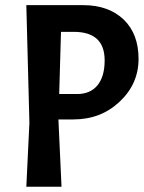

<svg xmlns="http://www.w3.org/2000/svg" viewBox="-20 -710 549 730"><path d="M296.9 -690.4Q392.6 -690.4 450.2 -635.7Q506.8 -581.1 506.8 -486.3Q506.8 -390.6 434.6 -323.2Q363.3 -255.9 258.8 -255.9Q240.2 -255.9 202.1 -255.9Q205.1 -192.4 213.9 0Q180.7 0 80.1 0Q83 -60.5 91.8 -243.2Q88.9 -354.5 80.1 -690.4Q133.8 -690.4 296.9 -690.4ZM260.7 -588.9Q249 -588.9 211.9 -588.9Q210 -530.3 205.1 -352.5Q221.7 -352.5 273.4 -352.5Q323.2 -352.5 350.6 -385.7Q377.9 -418.9 377.9 -480.5Q377.9 -588.9 260.7 -588.9Z"/></svg>

Font: Acme Polish
Style: Regular
Weight: 400
Designer: Juan Pablo del Peral
Version: Version 1.002